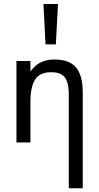

<svg xmlns="http://www.w3.org/2000/svg" viewBox="-20 -727 506 980"><path d="M64 -415.5H135.3V-362.3Q155.8 -388.2 171.4 -398.9Q207 -423.3 257.8 -423.3Q334 -423.3 368.2 -382.6Q402.3 -341.8 402.3 -256.8V233.9H331.1V-239.7Q331.1 -282.7 323 -308.3Q314.9 -334 295.4 -346.2Q275.9 -358.4 241.2 -358.4Q182.6 -358.4 158.9 -320.3Q135.3 -282.2 135.3 -208V0H64ZM201.7 -706.5H275.9L265.1 -500.5H212.4Z"/></svg>

Font: NMS Futura Pro Book
Style: Regular
Weight: 400
Designer: Blend3rman
Version: Version 0.1